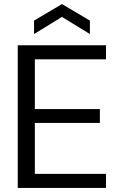

<svg xmlns="http://www.w3.org/2000/svg" viewBox="-20 -922 590 942"><path d="M67 0V-700H500V-631H151V-387H470V-319H151V-69H500V0ZM147 -755V-821L284 -902L421 -821V-755L284 -839Z"/></svg>

Font: DM Sans 28pt
Style: Regular
Weight: 400
Version: Version 4.004;gftools[0.9.30]